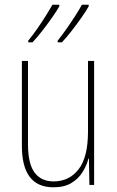

<svg xmlns="http://www.w3.org/2000/svg" viewBox="-20 -786 498 816"><path d="M380 -527V0H360L358 -112H356Q348 -82 330.5 -54Q313 -26 283 -8Q253 10 207 10Q73 10 73 -166V-527H99V-173Q99 -90 127 -52.5Q155 -15 208 -15Q274 -15 314 -66.5Q354 -118 354 -227V-527ZM357 -759Q347 -741 327.5 -713Q308 -685 285 -655.5Q262 -626 243 -606H225V-613Q242 -634 262 -662.5Q282 -691 300 -719Q318 -747 328 -766H357ZM232 -759Q222 -741 202.5 -713Q183 -685 160 -655.5Q137 -626 118 -606H100V-613Q118 -635 138 -663.5Q158 -692 175 -719.5Q192 -747 203 -766H232Z"/></svg>

Font: Noto Sans Devanagari UI Condensed Thin
Style: Regular
Weight: 100
Width: 3
Designer: Jelle Bosma - Monotype Design Team
Foundry: Monotype Imaging Inc.
Version: Version 2.004; ttfautohint (v1.8.4.7-5d5b)